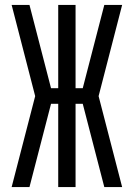

<svg xmlns="http://www.w3.org/2000/svg" viewBox="-20 -755 540 775"><path d="M27 0 122 -367 27 -735H99L186 -399H215V-735H285V-399H314L401 -735H473L378 -367L473 0H401L314 -336H285V0H215V-336H186L99 0Z"/></svg>

Font: Iosevka
Style: Regular
Weight: 400
Monospace: yes
Designer: Belleve Invis
Foundry: Belleve Invis
Version: Version 33.2.3; ttfautohint (v1.8.4)